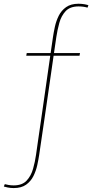

<svg xmlns="http://www.w3.org/2000/svg" viewBox="-47 -808 514 1002"><path d="M24.5 173.5Q8.5 173.5 -6.5 170.5Q-21.5 167.5 -27 165.5L-22 153Q-15.5 155 -2.8 157.2Q10 159.5 24.5 159.5Q68.5 159.5 91.8 134.8Q115 110 125.5 73Q136 36 141 0Q144.5 -24.5 151.2 -71.5Q158 -118.5 166.8 -178.8Q175.5 -239 184.8 -304Q194 -369 202.8 -430Q211.5 -491 218.5 -539.5Q225.5 -588 229.5 -615Q233 -639 239.5 -668.8Q246 -698.5 259.5 -725.8Q273 -753 298 -770.8Q323 -788.5 363 -788.5Q379 -788.5 394.2 -785.8Q409.5 -783 414.5 -780.5L409.5 -768Q403 -770.5 390.2 -772.5Q377.5 -774.5 363 -774.5Q318.5 -774.5 295.5 -749.8Q272.5 -725 262.5 -688.2Q252.5 -651.5 247 -615Q243 -588.5 236 -539.8Q229 -491 220.2 -430Q211.5 -369 202 -304Q192.5 -239 183.8 -178.8Q175 -118.5 168 -71.5Q161 -24.5 157.5 0Q154 24 147.5 53.8Q141 83.5 127.5 110.8Q114 138 89.2 155.8Q64.5 173.5 24.5 173.5ZM90 -517 92.5 -531H370.5L368 -517Z"/></svg>

Font: Epilogue Thin
Style: Regular
Weight: 250
Designer: Tyler Finck
Foundry: Etcetera Type Co
Version: Version 2.111